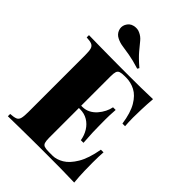

<svg xmlns="http://www.w3.org/2000/svg" viewBox="-268 -1066 1185 1185"><g transform="rotate(45 325.0 -473.0)"><path d="M587 -708Q583 -658 581.5 -611.5Q580 -565 580 -540Q580 -519 581 -500Q582 -481 583 -468H560Q548 -551 520 -598.5Q492 -646 454.5 -665.5Q417 -685 376 -685H363Q337 -685 324 -680.5Q311 -676 306.5 -663Q302 -650 302 -622V-86Q302 -59 306.5 -45.5Q311 -32 324 -27.5Q337 -23 363 -23H396Q429 -23 465.5 -44.5Q502 -66 533 -118Q564 -170 580 -260H603Q600 -224 600 -168Q600 -143 601 -96.5Q602 -50 607 0Q556 -2 492 -2.5Q428 -3 378 -3Q351 -3 309.5 -3Q268 -3 219.5 -2.5Q171 -2 121.5 -1.5Q72 -1 28 0V-20Q59 -22 74 -28Q89 -34 94 -52Q99 -70 99 -106V-602Q99 -639 94 -656.5Q89 -674 73.5 -680.5Q58 -687 28 -688V-708Q72 -707 121.5 -706.5Q171 -706 219.5 -705.5Q268 -705 309.5 -705Q351 -705 378 -705Q424 -705 482.5 -705.5Q541 -706 587 -708ZM442 -366Q442 -366 442 -356Q442 -346 442 -346H272Q272 -346 272 -356Q272 -366 272 -366ZM471 -498Q467 -441 467.5 -411Q468 -381 468 -356Q468 -331 469 -301Q470 -271 474 -214H451Q445 -251 426.5 -281Q408 -311 379 -328.5Q350 -346 312 -346V-366Q340 -366 363 -378Q386 -390 403.5 -410Q421 -430 432.5 -453Q444 -476 448 -498ZM234 -939Q259 -928 276 -907Q293 -886 318.5 -855.5Q344 -825 392 -784L385 -772Q327 -790 288 -796.5Q249 -803 222 -807Q195 -811 172 -823Q148 -835 138.5 -859.5Q129 -884 140 -908Q154 -937 183 -943.5Q212 -950 234 -939Z"/></g></svg>

Font: Playfair Display Black
Style: Regular
Weight: 900
Designer: Claus Eggers Sørensen
Foundry: Claus Eggers Sørensen
Version: Version 1.203